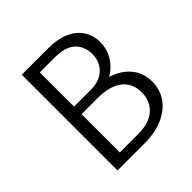

<svg xmlns="http://www.w3.org/2000/svg" viewBox="-176 -796 933 933"><g transform="rotate(-45 291.0 -329.0)"><path d="M292 -322 303 -364Q372 -364 424 -342Q476 -320 505 -280.5Q534 -241 534 -186Q534 -131 505 -89.5Q476 -48 422.5 -24Q369 0 296 0H109V-658H292Q354 -658 398 -639Q442 -620 466.5 -584.5Q491 -549 491 -500Q491 -463 476 -430.5Q461 -398 434 -373.5Q407 -349 371 -335.5Q335 -322 292 -322ZM155 -369H299Q354 -369 388.5 -401.5Q423 -434 423 -487Q423 -538 389.5 -571Q356 -604 280 -604H179V-54H307Q381 -54 421 -90Q461 -126 461 -186Q461 -247 417.5 -282Q374 -317 287 -317H155Z"/></g></svg>

Font: Ysabeau Office
Style: Regular
Weight: 400
Designer: Christian Thalmann (Catharsis Fonts)
Version: Version 2.001;gftools[0.9.30]; featfreeze: tnum,lnum,ss02